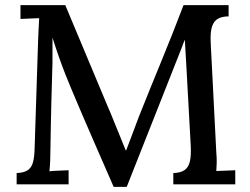

<svg xmlns="http://www.w3.org/2000/svg" viewBox="-20 -720 976 750"><path d="M424 10Q383 -84 342 -178Q301 -272 261 -367Q249 -395 236 -428Q223 -461 210 -498Q197 -535 185 -573Q185 -547 185 -523Q185 -499 185 -477Q184 -446 183 -404.5Q182 -363 180.5 -317Q179 -271 178.5 -225.5Q178 -180 177 -138Q177 -114 176 -91Q175 -68 173 -51Q191 -53 211.5 -53.5Q232 -54 248 -55V0H45V-44Q73 -45 88 -55Q103 -65 108.5 -85Q114 -105 115 -134L129 -566Q130 -588 131 -610Q132 -632 133 -649Q115 -648 95 -647.5Q75 -647 60 -646V-700H235L400 -306Q412 -279 424 -248.5Q436 -218 448.5 -188.5Q461 -159 471 -133H473Q484 -163 498 -199Q512 -235 522 -263Q565 -371 609.5 -479Q654 -587 697 -700H873V-656Q849 -656 832.5 -647.5Q816 -639 808.5 -617Q801 -595 803 -554L825 -123Q827 -103 826.5 -84Q826 -65 825 -52Q843 -53 863.5 -53.5Q884 -54 899 -55V0H657V-44Q686 -45 701.5 -56Q717 -67 722 -90.5Q727 -114 725 -152L709 -443Q708 -458 707 -478.5Q706 -499 704.5 -521.5Q703 -544 702 -565Q699 -558 696 -550.5Q693 -543 690 -534L475 10Z"/></svg>

Font: Lora Medium
Style: Regular
Weight: 500
Designer: Olga Karpushina, Alexei Vanyashin (Cyrillic)
Foundry: Cyreal
Version: Version 3.004